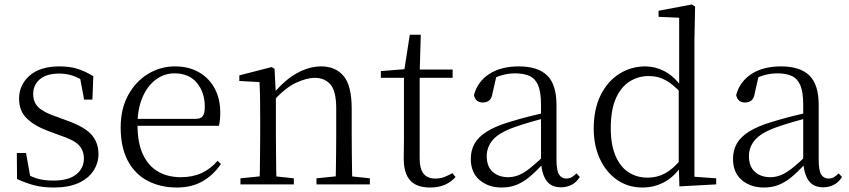

<svg xmlns="http://www.w3.org/2000/svg" viewBox="-20 -822 3786 856"><path d="M219 14Q172 14 134.5 4.5Q97 -5 56 -24L55 -140H96L118 -17L84 -19V-55Q112 -37 142.5 -27Q173 -17 218 -17Q286 -17 320 -44.5Q354 -72 354 -115Q354 -152 331 -175.5Q308 -199 246 -219L195 -238Q135 -260 100 -293.5Q65 -327 65 -382Q65 -443 111.5 -484.5Q158 -526 246 -526Q290 -526 324.5 -515.5Q359 -505 396 -482L392 -378H355L334 -490L363 -486V-454Q333 -475 304.5 -484.5Q276 -494 245 -494Q187 -494 157.5 -468.5Q128 -443 128 -403Q128 -365 152.5 -342.5Q177 -320 231 -302L280 -284Q356 -257 387.5 -222Q419 -187 419 -135Q419 -95 396.5 -60.5Q374 -26 330 -6Q286 14 219 14Z M768 14Q696 14 639 -15.5Q582 -45 550 -105Q518 -165 518 -254Q518 -337 551.5 -398Q585 -459 640 -492.5Q695 -526 760 -526Q823 -526 868.5 -499Q914 -472 938 -426Q962 -380 962 -321Q962 -285 956 -261H552V-292H851Q876 -292 884.5 -305Q893 -318 893 -346Q893 -410 858 -452.5Q823 -495 758 -495Q712 -495 674.5 -467Q637 -439 615 -387.5Q593 -336 593 -266Q593 -185 617.5 -133Q642 -81 685.5 -56.5Q729 -32 786 -32Q839 -32 879 -50.5Q919 -69 950 -105L965 -91Q932 -42 883.5 -14Q835 14 768 14Z M1052 0V-27L1161 -38H1187L1290 -27V0ZM1137 0Q1138 -24 1138.5 -65Q1139 -106 1139.5 -150Q1140 -194 1140 -227V-285Q1140 -337 1139.5 -378Q1139 -419 1137 -456L1047 -461V-486L1191 -523L1204 -515L1210 -398V-396V-227Q1210 -194 1210.5 -150Q1211 -106 1211.5 -65Q1212 -24 1213 0ZM1391 0V-27L1499 -38H1526L1629 -27V0ZM1476 0Q1477 -24 1477.5 -64.5Q1478 -105 1478.5 -149Q1479 -193 1479 -227V-339Q1479 -415 1453.5 -445Q1428 -475 1383 -475Q1349 -475 1301 -453.5Q1253 -432 1197 -370L1187 -402H1196Q1251 -467 1305 -496.5Q1359 -526 1412 -526Q1476 -526 1512 -483Q1548 -440 1548 -338V-227Q1548 -193 1548.5 -149Q1549 -105 1549.5 -64.5Q1550 -24 1551 0Z M1816 -475V-512H1998V-475ZM1898 14Q1837 14 1808.5 -18Q1780 -50 1780 -115Q1780 -138 1780.5 -156.5Q1781 -175 1781 -201V-475H1678V-505L1801 -515L1781 -500L1807 -667H1856L1851 -496V-485V-116Q1851 -69 1868.5 -47.5Q1886 -26 1920 -26Q1943 -26 1960 -32.5Q1977 -39 1997 -50L2011 -33Q1991 -10 1963 2Q1935 14 1898 14Z M2216 14Q2158 14 2118.5 -19Q2079 -52 2079 -114Q2079 -152 2096 -182Q2113 -212 2151.5 -236Q2190 -260 2254 -279Q2296 -292 2341.5 -303.5Q2387 -315 2427 -324V-300Q2387 -290 2345.5 -278Q2304 -266 2268 -253Q2203 -229 2176.5 -197.5Q2150 -166 2150 -126Q2150 -80 2176.5 -56Q2203 -32 2246 -32Q2269 -32 2292 -41Q2315 -50 2344 -73Q2373 -96 2412 -134L2419 -88H2398Q2366 -54 2338.5 -31.5Q2311 -9 2282 2.5Q2253 14 2216 14ZM2481 13Q2437 13 2416 -17Q2395 -47 2392 -101V-105V-354Q2392 -411 2379.5 -441Q2367 -471 2341.5 -483Q2316 -495 2276 -495Q2247 -495 2217 -486.5Q2187 -478 2155 -459L2194 -486L2176 -407Q2173 -384 2161.5 -374.5Q2150 -365 2133 -365Q2100 -365 2093 -398Q2109 -458 2161 -492Q2213 -526 2293 -526Q2378 -526 2419.5 -485.5Q2461 -445 2461 -354V-111Q2461 -61 2472.5 -43.5Q2484 -26 2505 -26Q2518 -26 2528 -31.5Q2538 -37 2550 -49L2565 -33Q2550 -9 2528.5 2Q2507 13 2481 13Z M2844 14Q2781 14 2732 -19.5Q2683 -53 2655 -112.5Q2627 -172 2627 -249Q2627 -335 2657.5 -397Q2688 -459 2740.5 -492.5Q2793 -526 2858 -526Q2900 -526 2941.5 -505Q2983 -484 3020 -434H3030L3018 -406Q2980 -447 2946.5 -465Q2913 -483 2873 -483Q2826 -483 2787.5 -459Q2749 -435 2726 -384Q2703 -333 2703 -251Q2703 -176 2724.5 -126.5Q2746 -77 2783 -53.5Q2820 -30 2867 -30Q2910 -30 2945 -49Q2980 -68 3017 -112L3028 -83H3019Q2985 -33 2940.5 -9.5Q2896 14 2844 14ZM3009 9 3006 -91V-93V-425L3008 -434V-743L2916 -747V-774L3064 -802L3079 -793L3076 -643V-34L3173 -27V0Z M3385 14Q3327 14 3287.5 -19Q3248 -52 3248 -114Q3248 -152 3265 -182Q3282 -212 3320.5 -236Q3359 -260 3423 -279Q3465 -292 3510.5 -303.5Q3556 -315 3596 -324V-300Q3556 -290 3514.5 -278Q3473 -266 3437 -253Q3372 -229 3345.5 -197.5Q3319 -166 3319 -126Q3319 -80 3345.5 -56Q3372 -32 3415 -32Q3438 -32 3461 -41Q3484 -50 3513 -73Q3542 -96 3581 -134L3588 -88H3567Q3535 -54 3507.5 -31.5Q3480 -9 3451 2.5Q3422 14 3385 14ZM3650 13Q3606 13 3585 -17Q3564 -47 3561 -101V-105V-354Q3561 -411 3548.5 -441Q3536 -471 3510.5 -483Q3485 -495 3445 -495Q3416 -495 3386 -486.5Q3356 -478 3324 -459L3363 -486L3345 -407Q3342 -384 3330.5 -374.5Q3319 -365 3302 -365Q3269 -365 3262 -398Q3278 -458 3330 -492Q3382 -526 3462 -526Q3547 -526 3588.5 -485.5Q3630 -445 3630 -354V-111Q3630 -61 3641.5 -43.5Q3653 -26 3674 -26Q3687 -26 3697 -31.5Q3707 -37 3719 -49L3734 -33Q3719 -9 3697.5 2Q3676 13 3650 13Z"/></svg>

Font: Noto Serif KR ExtraLight Light
Style: Regular
Weight: 300
Version: Version 2.003-H1;hotconv 1.1.1;makeotfexe 2.6.0